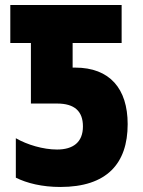

<svg xmlns="http://www.w3.org/2000/svg" viewBox="-20 -734 570 764"><path d="M220 10C405 10 488 -83 488 -240C488 -381 417 -465 279 -465H269V-563H464V-714H21V-563H103V-322H207C277 -322 310 -291 310 -231C310 -168 271 -139 207 -139C152 -139 88 -158 43 -184V-27C87 -5 148 10 220 10Z"/></svg>

Font: Noto Sans Condensed Black
Style: Regular
Weight: 900
Width: 3
Designer: Monotype Design Team
Foundry: Monotype Imaging Inc.
Version: Version 2.013